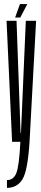

<svg xmlns="http://www.w3.org/2000/svg" viewBox="-20 -703 204 952"><path d="M40 0H126.5L159 -600H108L84 -44H82L62 -600H12.5ZM14.5 228.5Q65 228.5 91.2 186.2Q117.5 144 126.5 0H81Q75 120.5 61 155.2Q47 190 14.5 190ZM55 -616H80.5L115.5 -683H79Z"/></svg>

Font: Anybody UltraCondensed Light
Style: Regular
Weight: 300
Width: 1
Version: Version 1.113;gftools[0.9.25]